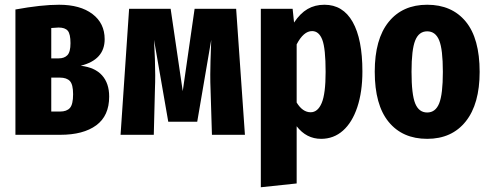

<svg xmlns="http://www.w3.org/2000/svg" viewBox="-20 -568 2067 809"><path d="M440 -161Q440 -80 385.5 -40Q331 0 234 0H45V-528Q154 -548 229 -548Q318 -548 369.5 -509Q421 -470 421 -403Q421 -316 320 -291Q380 -284 410 -250.5Q440 -217 440 -161ZM196 -450V-322H227Q251 -322 264 -335.5Q277 -349 277 -386Q277 -425 265.5 -438.5Q254 -452 227 -452Q218 -452 196 -450ZM288 -171Q288 -212 274.5 -226.5Q261 -241 232 -241H196V-98H233Q261 -98 274.5 -113Q288 -128 288 -171Z M1012 0H873L867 -197Q866 -217 866 -254Q866 -296 870 -400L811 -55H689L629 -400Q634 -312 634 -252Q634 -217 633 -198L628 0H488L524 -531H699L750 -184L800 -531H975Z M1507 -267Q1507 -181 1485.5 -116.5Q1464 -52 1425 -17.5Q1386 17 1333 17Q1271 17 1230 -36V205L1079 221V-531H1213L1219 -473Q1245 -512 1276 -530Q1307 -548 1347 -548Q1425 -548 1466 -475.5Q1507 -403 1507 -267ZM1352 -265Q1352 -364 1338 -400.5Q1324 -437 1295 -437Q1259 -437 1230 -381V-136Q1255 -95 1289 -95Q1319 -95 1335.5 -134Q1352 -173 1352 -265Z M2001 -265Q2001 -130 1942.5 -56.5Q1884 17 1780 17Q1676 17 1617.5 -54.5Q1559 -126 1559 -266Q1559 -403 1617.5 -475.5Q1676 -548 1780 -548Q1884 -548 1942.5 -477Q2001 -406 2001 -265ZM1714 -266Q1714 -170 1729.5 -132Q1745 -94 1780 -94Q1815 -94 1830.5 -132.5Q1846 -171 1846 -265Q1846 -360 1830.5 -398Q1815 -436 1780 -436Q1745 -436 1729.5 -397.5Q1714 -359 1714 -266Z"/></svg>

Font: Fira Sans Extra Condensed
Style: Bold
Weight: 700
Width: 1
Designer: Carrois Corporate & Edenspiekermann AG
Foundry: Carrois Corporate GbR & Edenspiekermann AG
Version: Version 4.203